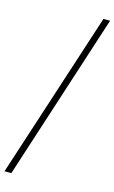

<svg xmlns="http://www.w3.org/2000/svg" viewBox="-144 -877 630 1057"><g transform="rotate(15 171.5 -348.5)"><path d="M345 -824 37 127H-2L307 -824Z"/></g></svg>

Font: Montserrat Ultra Light
Style: Regular
Weight: 200
Designer: Julieta Ulanovsky
Foundry: Julieta Ulanovsky
Version: Version 3.100;PS 003.100;hotconv 1.0.88;makeotf.lib2.5.64775